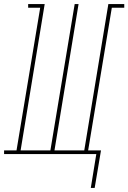

<svg xmlns="http://www.w3.org/2000/svg" viewBox="-60 -755 629 941"><path d="M385 166 412 0H-40V-18H21L137 -717H78V-735H159L41 -18H187L306 -735H325L207 -18H353L471 -735H549V-717H488L372 -18H435L404 166Z"/></svg>

Font: Iosevka Slab Thin
Style: Italic
Weight: 100
Italic angle: -9°
Monospace: yes
Designer: Belleve Invis
Foundry: Belleve Invis
Version: Version 11.1.1; ttfautohint (v1.8.3)